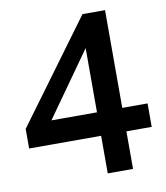

<svg xmlns="http://www.w3.org/2000/svg" viewBox="-79 -763 719 830"><g transform="rotate(-10 280.0 -348.5)"><path d="M327 -165H11V-251L339 -697H438V-268H549V-165H438V0H327ZM327 -268V-550L127 -268Z"/></g></svg>

Font: Hanken Grotesk SemiBold
Style: Regular
Weight: 600
Designer: Alfredo Marco Pradil
Foundry: Hanken Design Co.
Version: Version 3.014